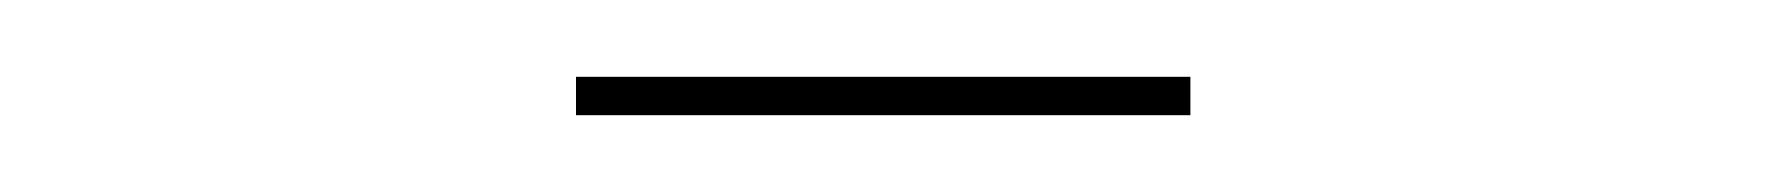

<svg xmlns="http://www.w3.org/2000/svg" viewBox="-20 -385 460 50"><path d="M290 -365V-355H130V-365Z"/></svg>

Font: Bungee Hairline
Style: Regular
Weight: 400
Designer: David Jonathan Ross
Foundry: David Jonathan Ross
Version: Version 1.000;PS 1.0;hotconv 1.0.72;makeotf.lib2.5.5900